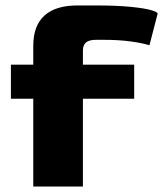

<svg xmlns="http://www.w3.org/2000/svg" viewBox="-20 -684 598 704"><path d="M102 -322H20V-447H102V-516Q102 -590 143 -627Q184 -664 264 -664H333Q407 -664 458 -659Q509 -654 533.5 -647Q558 -640 558 -634L528 -518Q503 -526 459.5 -532Q416 -538 361 -538H332Q307 -538 295.5 -528.5Q284 -519 284 -498V-447H472V-322H284V0H102Z"/></svg>

Font: Gold Bold
Style: Regular
Weight: 400
Designer: jaiki
Version: Version 1.000